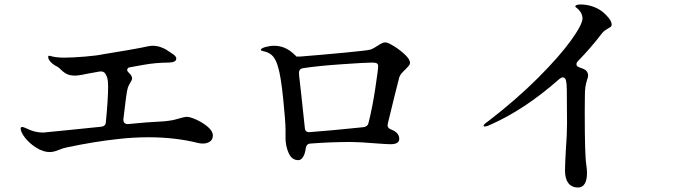

<svg xmlns="http://www.w3.org/2000/svg" viewBox="-20 -802 3040 856"><path d="M929 -198Q929 -180 916 -171Q903 -162 885 -162Q872 -162 861 -165Q760 -190 642 -190Q572 -190 505 -182Q401 -171 279 -145Q262 -142 243 -134Q241 -133 228 -128.5Q215 -124 202 -124Q173 -124 142.5 -143Q112 -162 92 -187.5Q72 -213 72 -230Q72 -232 74 -234Q76 -236 78 -236Q83 -236 92.5 -232Q102 -228 106 -226Q137 -211 173 -211Q176 -211 284 -222L431 -237Q451 -239 452 -258Q462 -360 462 -418Q462 -441 458 -455Q457 -460 450 -473Q442 -486 423 -483L373 -474Q340 -467 329 -466Q324 -465 314 -465Q290 -465 275 -473.5Q260 -482 246 -497Q240 -503 224 -511Q205 -523 197 -538Q194 -547 195 -551Q197 -555 206 -552Q230 -545 268 -545Q301 -545 356.5 -549.5Q412 -554 439 -560Q479 -566 547.5 -578Q616 -590 642 -596Q654 -598 660 -598Q679 -598 697.5 -591.5Q716 -585 728 -576Q739 -568 752 -560Q758 -556 762 -551Q766 -546 766 -541Q766 -529 750 -525L733 -523Q676 -523 617 -512.5Q558 -502 554 -501Q547 -496 547 -490Q547 -485 553 -479Q569 -465 569 -452Q569 -446 561 -433.5Q553 -421 550 -411Q544 -395 530 -270V-268Q530 -258 536 -253Q542 -248 552 -249Q645 -258 677 -259Q714 -260 748 -266Q759 -268 779 -274Q802 -281 813 -281Q828 -281 856.5 -268Q885 -255 907 -236Q929 -217 929 -198Z M1808 -522Q1808 -515 1801.5 -507.5Q1795 -500 1787 -492Q1776 -482 1769.5 -474Q1763 -466 1760 -457L1740 -378L1709 -251Q1708 -248 1708 -243Q1708 -231 1723 -225Q1760 -211 1760 -183Q1760 -159 1721 -159Q1711 -159 1697.5 -160Q1684 -161 1667 -162Q1581 -169 1546 -169Q1455 -169 1364 -162Q1346 -161 1343 -140Q1340 -116 1331 -102Q1322 -88 1310 -88Q1281 -88 1267 -119.5Q1253 -151 1253 -186V-224Q1253 -260 1242.5 -362Q1232 -464 1220 -502Q1212 -532 1199 -548.5Q1186 -565 1162 -572Q1157 -573 1152.5 -574Q1148 -575 1145.5 -576.5Q1143 -578 1143 -580Q1143 -586 1162 -592Q1184 -598 1202 -598Q1251 -598 1289 -562Q1299 -554 1300 -551Q1301 -549 1320 -550Q1408 -557 1514 -567Q1620 -577 1632 -581Q1644 -585 1662 -597Q1674 -605 1682 -609Q1690 -613 1699 -613Q1709 -613 1736.5 -596Q1764 -579 1786 -558Q1808 -537 1808 -522ZM1362 -213Q1417 -217 1462.5 -221.5Q1508 -226 1540 -229L1600 -235Q1619 -237 1623 -254Q1640 -321 1653 -407Q1666 -493 1666 -507Q1666 -516 1660 -519.5Q1654 -523 1638 -523Q1610 -523 1502.5 -515.5Q1395 -508 1331 -498Q1312 -495 1313 -475L1314 -461Q1319 -422 1339 -232Q1340 -211 1362 -213Z M2707 -693Q2707 -686 2703.5 -683Q2700 -680 2691 -675Q2673 -665 2665 -655Q2614 -588 2557 -530Q2550 -523 2550 -515Q2550 -507 2562 -502Q2577 -497 2585 -493Q2602 -484 2602 -465Q2602 -458 2597 -445Q2596 -442 2592.5 -428Q2589 -414 2588 -394Q2588 -387 2587.5 -366Q2587 -345 2587 -300Q2587 -108 2594 -67Q2597 -46 2597 -30Q2597 0 2587 17Q2577 34 2557 34Q2529 34 2514 14.5Q2499 -5 2499 -42Q2499 -68 2503 -138Q2508 -201 2508 -254L2507 -401Q2507 -428 2503 -444Q2500 -457 2489 -457Q2483 -457 2474 -450Q2318 -312 2162 -244Q2149 -238 2142 -238Q2136 -238 2136 -241Q2136 -248 2156 -261Q2282 -358 2378 -454Q2474 -550 2525.5 -621.5Q2577 -693 2577 -720Q2577 -741 2559 -760Q2554 -765 2549.5 -768Q2545 -771 2545 -773Q2545 -782 2570 -782Q2594 -782 2619.5 -774Q2645 -766 2667 -749Q2682 -737 2694.5 -721Q2707 -705 2707 -693Z"/></svg>

Font: Shippori Mincho B1 SemiBold
Style: Regular
Weight: 600
Designer: FONTDASU
Foundry: FONTDASU / Google Inc. / but / Adobe
Version: Version 3.110; ttfautohint (v1.8.3)